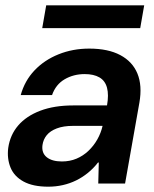

<svg xmlns="http://www.w3.org/2000/svg" viewBox="-20 -691 581 723"><path d="M162 12Q104 12 68.5 -7.5Q33 -27 19.5 -60.5Q6 -94 11 -134Q18 -183 48.5 -218.5Q79 -254 131.5 -274Q184 -294 256 -294H383Q390 -334 383 -360.5Q376 -387 354.5 -399.5Q333 -412 299 -412Q257 -412 223.5 -392.5Q190 -373 176 -333H58Q73 -387 110 -426Q147 -465 200.5 -486.5Q254 -508 316 -508Q387 -508 433 -483.5Q479 -459 497.5 -414Q516 -369 505 -305L451 0H350L352 -79H349Q332 -57 311 -40Q290 -23 266.5 -11.5Q243 0 216.5 6Q190 12 162 12ZM213 -83Q243 -83 268 -93.5Q293 -104 313 -123Q333 -142 346.5 -166Q360 -190 366 -216V-217H255Q219 -217 194 -207.5Q169 -198 156 -182Q143 -166 140 -145Q136 -115 156 -99Q176 -83 213 -83ZM139 -585 154 -671H523L508 -585Z"/></svg>

Font: DM Sans 36pt SemiBold
Style: Italic
Weight: 600
Italic angle: -10°
Designer: Colophon Foundry, Jonny Pinhorn
Foundry: Colophon Foundry
Version: Version 4.004;gftools[0.9.30]